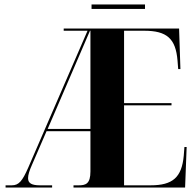

<svg xmlns="http://www.w3.org/2000/svg" viewBox="-20 -842 880 862"><path d="M391 -802H631V-822H391ZM5 0H214V-10H159C123 -10 106 -19 106 -42C106 -57 112 -76 124 -103L189 -253H386V-72C386 -17 365 -10 334 -10H310V0H811L818 -182H808L805 -143C796 -46 756 -10 656 -10H537V-369H750V-379H537V-704H627C729 -704 769 -669 777 -570L780 -532H790L784 -714H266V-704H373L107 -90C80 -28 64 -10 33 -10H5ZM194 -263 384 -704H386V-263Z"/></svg>

Font: Noto Serif Display Condensed Extra
Style: Regular
Weight: 800
Width: 3
Designer: Monotype Design Team
Foundry: Monotype Imaging Inc.
Version: Version 1.900